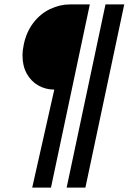

<svg xmlns="http://www.w3.org/2000/svg" viewBox="-20 -710 583 870"><path d="M226 -304Q187 -304 154 -322.5Q121 -341 101.5 -376Q82 -411 82 -458Q82 -482 88 -510Q100 -566 131.5 -607Q163 -648 207 -669Q251 -690 297 -690H387L211 140H126ZM458 -690H543L367 140H282Z"/></svg>

Font: Decalotype ExtraBold Italic
Style: Regular
Weight: 800
Italic angle: -12°
Designer: Alfredo Marco Pradil
Foundry: Alfredo Marco Pradil
Version: Version 1.0